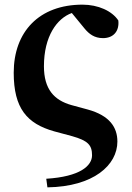

<svg xmlns="http://www.w3.org/2000/svg" viewBox="-20 -583 566 826"><path d="M184 223C383 220 485 127 485 26C485 -35 452 -86 357 -112L287 -131C213 -152 169 -199 169 -298C169 -427 225 -504 289 -527L344 -460C363 -437 386 -419 423 -419C469 -419 494 -450 489 -495C462 -536 402 -563 335 -563C148 -563 39 -446 39 -270C39 -117 96 -51 213 -18L291 3C358 22 376 41 376 85C376 130 325 177 179 186Z"/></svg>

Font: Source Han Serif KR Heavy
Style: Regular
Weight: 900
Designer: Ryoko NISHIZUKA 西塚涼子 (kana & ideographs); Frank Grießhammer (Latin, Greek & Cyrillic); Wenlong ZHANG 张文龙 (bopomofo); San
Foundry: Adobe
Version: Version 2.001;hotconv 1.1.0;makeotfexe 2.6.0